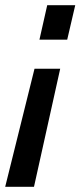

<svg xmlns="http://www.w3.org/2000/svg" viewBox="-89 -520 310 740"><path d="M42 200H-69L44 -255H143ZM170 -367H63L93 -500H201Z"/></svg>

Font: Storia Sans SemiBold
Style: Italic
Weight: 600
Italic angle: -13°
Designer: Campivisivi
Foundry: Accademia di Belle Arti di Urbino and students of MA course of Visual design
Version: Version 60.001;May 25, 2020;FontCreator 12.0.0.2522 64-bit